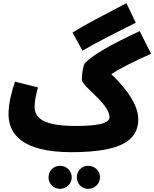

<svg xmlns="http://www.w3.org/2000/svg" viewBox="-20 -942 976 1215"><path d="M502 -621C577 -666 679 -718 839 -798L780 -922C621 -839 510 -781 439 -736ZM432 21C748 21 855 -55 855 -187C855 -261 804 -359 684 -473C736 -507 810 -545 936 -602L864 -745C685 -662 565 -593 519 -544C505 -529 498 -468 498 -438C498 -416 543 -377 597 -324C635 -284 673 -240 673 -201C673 -155 575 -145 458 -145C254 -145 199 -195 199 -267C199 -306 210 -349 220 -389L75 -425C58 -374 34 -298 34 -219C34 -96 118 21 432 21ZM538 253C579 253 613 221 613 180C613 139 579 107 538 107C497 107 466 139 466 180C466 221 497 253 538 253ZM360 253C400 253 434 221 434 180C434 139 400 107 360 107C319 107 287 139 287 180C287 221 319 253 360 253Z"/></svg>

Font: Noto Sans Arabic UI SmCn Bk
Style: Regular
Weight: 900
Width: 4
Designer: Monotype Design Team, Nadine Chahine and Nizar Qandah
Foundry: Monotype Imaging Inc.
Version: Version 2.010